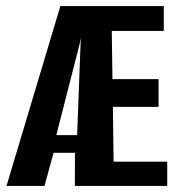

<svg xmlns="http://www.w3.org/2000/svg" viewBox="-20 -611 590 631"><path d="M1.4 0 178.4 -591H518.3V-509.3H347.3L349.6 -351H501.1V-259.7H351L353.3 -79.7H529.6V0H226L226.4 -108.9H156L126.3 0ZM165.1 -166.8H233.5L244.8 -467.4L246.2 -487.6L242.1 -468Z"/></svg>

Font: Alumni Sans Thin
Style: Regular
Weight: 100
Designer: Robert E. Leuschke
Foundry: Robert E. Leuschke
Version: Version 1.018